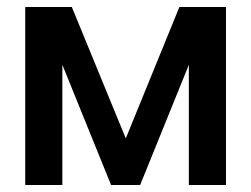

<svg xmlns="http://www.w3.org/2000/svg" viewBox="-20 -528 717 548"><path d="M297 0 158 -343V0H52V-508H185L339 -133L492 -508H625V0H519V-343L380 0Z"/></svg>

Font: LT Superior Semi-bold
Style: Regular
Weight: 600
Designer: Daniel Lyons
Foundry: LyonsType
Version: Version 1.0